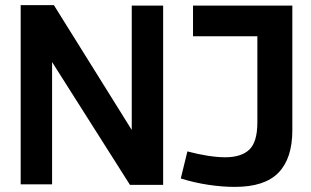

<svg xmlns="http://www.w3.org/2000/svg" viewBox="-20 -722 1217 752"><path d="M61 0V-702H191L496 -213V-700H619V2H489L184 -479V0ZM688 -23 714 -129Q755 -118 793.5 -112Q832 -106 862 -106Q925 -106 956.5 -136Q988 -166 988 -243V-580H736V-700H1125V-212Q1125 -102 1071 -46Q1017 10 900 10Q849 10 794 1.5Q739 -7 688 -23Z"/></svg>

Font: Georama SemiBold
Style: Regular
Weight: 600
Designer: Jean-Baptiste Levee
Foundry: Production Type
Version: Version 1.000